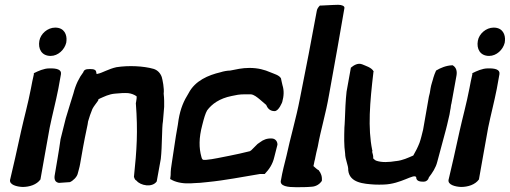

<svg xmlns="http://www.w3.org/2000/svg" viewBox="-20 -767 2124 800"><path d="M22 -18C18 3 50 11 74 12C102 12 133 3 149 -20V-22C160 -87 174 -160 187 -235C198 -289 212 -341 223 -397L234 -458C237 -477 217 -483 185 -482C163 -482 139 -471 121 -462V-457C117 -438 112 -418 109 -399C97 -336 80 -275 68 -221C50 -137 35 -73 23 -22ZM144 -597C138 -564 153 -534 191 -534C222 -534 249 -560 256 -589L257 -598C259 -621 249 -652 210 -652C178 -652 149 -626 144 -597Z M232 -185C229 -160 224 -134 220 -108L209 -43C207 -33 202 -9 225 -5H226L269 -8H271C285 -14 301 -30 304 -44C305 -49 312 -71 314 -85L326 -153C330 -178 336 -203 345 -248L347 -261C352 -279 358 -296 365 -313C371 -325 381 -336 389 -348L390 -353C390 -353 389 -354 392 -354L395 -356C414 -364 433 -375 461 -377C480 -379 498 -380 514 -379C529 -377 538 -373 549 -366C550 -361 549 -353 547 -342L546 -337C555 -218 550 -144 538 -29L539 -28C541 -22 542 -18 549 -14C565 6 614 16 633 -11L650 -105C656 -158 654 -236 659 -262L664 -322V-347C664 -357 663 -365 662 -377C665 -398 657 -436 654 -446C648 -463 636 -475 620 -480C578 -492 516 -495 465 -487C433 -480 405 -463 389 -460H388C382 -457 382 -458 381 -467C379 -482 356 -479 348 -479C338 -479 330 -476 327 -466C310 -444 295 -414 286 -378L272 -333L254 -274C247 -245 239 -215 232 -186Z M721 -247 713 -201 696 -89C693 -72 691 -56 691 -37L689 -21L693 -19C709 -9 738 -2 766 -3H774L789 -4C804 -4 823 -6 841 -8C923 -16 988 -30 1063 -42H1083C1101 -61 1116 -82 1123 -113L1136 -164V-165C1136 -179 1126 -190 1112 -190C1093 -191 1077 -185 1063 -174L1053 -167L1027 -141C1026 -140 1024 -139 1021 -137C990 -129 965 -124 936 -118C908 -113 867 -103 839 -101H828C825 -101 821 -104 819 -114C809 -150 808 -191 823 -247C830 -275 836 -295 843 -307C863 -334 895 -357 945 -367C963 -371 977 -374 999 -374H1025C1038 -373 1051 -362 1061 -354C1069 -347 1080 -338 1089 -330C1094 -318 1103 -304 1124 -304C1142 -304 1156 -342 1156 -342C1163 -367 1164 -390 1157 -412C1154 -422 1153 -432 1151 -439V-440C1144 -454 1122 -459 1106 -466C1083 -476 1056 -484 1019 -484C989 -484 964 -478 939 -473C928 -473 911 -470 899 -466C848 -454 793 -431 766 -379C746 -347 732 -316 724 -268Z M1151 -18C1142 10 1182 13 1214 13C1235 13 1258 13 1279 11C1298 10 1313 -1 1321 -13C1323 -32 1317 -46 1309 -56V-57C1301 -61 1295 -67 1286 -75L1288 -84C1289 -91 1291 -98 1293 -106V-107C1296 -124 1300 -139 1304 -156C1317 -229 1337 -290 1351 -372C1376 -507 1399 -641 1415 -733C1417 -742 1404 -747 1389 -747C1379 -747 1362 -746 1321 -744H1313C1307 -738 1301 -730 1300 -722C1279 -607 1254 -477 1229 -353C1215 -279 1188 -186 1174 -119C1166 -87 1156 -49 1151 -18Z M1424 -385C1420 -350 1418 -303 1417 -269C1416 -254 1416 -241 1415 -235V-234C1414 -197 1413 -162 1418 -128C1418 -102 1432 -78 1431 -58V-57C1437 -5 1495 -1 1541 2H1542C1554 2 1565 3 1579 2C1651 0 1705 -45 1714 -29C1714 -10 1734 -10 1746 -10C1755 -10 1764 -16 1767 -28C1781 -46 1796 -68 1802 -93C1814 -137 1826 -182 1838 -227L1843 -247L1853 -290L1856 -308C1859 -320 1858 -327 1861 -336L1882 -452C1885 -469 1882 -486 1866 -495H1864C1839 -494 1815 -484 1797 -473C1793 -464 1788 -452 1785 -441V-440C1784 -435 1776 -413 1774 -399C1772 -385 1770 -373 1767 -364L1743 -227C1738 -207 1734 -189 1728 -172C1721 -154 1712 -136 1702 -119C1679 -109 1658 -99 1632 -96H1631C1601 -91 1570 -89 1546 -98C1542 -101 1537 -104 1535 -107C1536 -117 1533 -126 1531 -133V-137L1532 -139L1531 -141C1512 -234 1521 -340 1536 -467L1537 -469C1529 -486 1502 -493 1489 -499C1471 -506 1454 -495 1442 -485Z M1849 -18C1845 3 1877 11 1901 12C1929 12 1960 3 1976 -20V-22C1987 -87 2001 -160 2014 -235C2025 -289 2039 -341 2050 -397L2061 -458C2064 -477 2044 -483 2012 -482C1990 -482 1966 -471 1948 -462V-457C1944 -438 1939 -418 1936 -399C1924 -336 1907 -275 1895 -221C1877 -137 1862 -73 1850 -22ZM1971 -597C1965 -564 1980 -534 2018 -534C2049 -534 2076 -560 2083 -589L2084 -598C2086 -621 2076 -652 2037 -652C2005 -652 1976 -626 1971 -597Z"/></svg>

Font: Vapor
Style: BdObl
Weight: 700
Foundry: Cannot Into Space Fonts
Version: Version 0.179